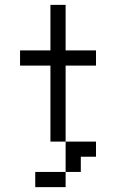

<svg xmlns="http://www.w3.org/2000/svg" viewBox="-20 -645 540 790"><path d="M375 0V-62.5H250Q250 -62.5 250 62.5H125V125H250V62.5H312.5V0ZM375 -375V-437.5H250V-625H187.5V-437.5H62.5V-375H187.5V-62.5H250V-375Z"/></svg>

Font: CalcUnifontExMono
Style: Regular
Weight: 500
Version: Version 15.0.06